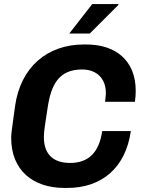

<svg xmlns="http://www.w3.org/2000/svg" viewBox="-20 -915 723 945"><path d="M321 -750H422L563 -891V-895H434ZM624 -270H483C468 -165 416 -113 325 -113C247 -113 196 -151 196 -240C196 -270 202 -303 214 -382C231 -498 269 -573 384 -573C454 -573 501 -531 501 -457V-453C500 -440 499 -427 497 -414H644C647 -433 648 -451 648 -468C648 -620 546 -696 406 -696H392C214 -696 81 -586 54 -392C38 -277 35 -255 35 -237C35 -75 144 10 297 10H311C480 10 598 -88 624 -270Z"/></svg>

Font: Chivo
Style: Bold Italic
Weight: 700
Italic angle: -8°
Designer: Hector Gatti
Foundry: Omnibus-Type
Version: Version 1.003;PS 001.003;hotconv 1.0.70;makeotf.lib2.5.58329